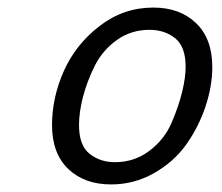

<svg xmlns="http://www.w3.org/2000/svg" viewBox="-20 -484 590 510"><path d="M118.2 -151.9Q118.2 -225.1 149.7 -295.7Q181.2 -366.2 244.6 -415Q308.1 -463.9 387.2 -463.9Q458 -463.9 501 -422.4Q543.9 -380.9 543.9 -306.2Q543.9 -254.4 525.4 -199.7Q506.8 -145 473.9 -99.1Q440.9 -53.2 388.4 -23.7Q335.9 5.9 274.9 5.9Q204.1 5.9 161.1 -35.4Q118.2 -76.7 118.2 -151.9ZM189.9 -151.9Q189.9 -97.7 218 -75.4Q246.1 -53.2 285.2 -53.2Q336.9 -53.2 377 -83.5Q417 -113.8 436 -158.4Q455.1 -203.1 464.1 -241Q473.1 -278.8 473.1 -306.2Q473.1 -360.4 445.1 -382.6Q417 -404.8 377 -404.8Q328.1 -404.8 290 -377.4Q252 -350.1 231.4 -308.6Q210.9 -267.1 200.4 -226.6Q189.9 -186 189.9 -151.9Z"/></svg>

Font: CMU Concrete
Style: Italic
Weight: 500
Italic angle: -14.04°
Version: Version 0.7.0